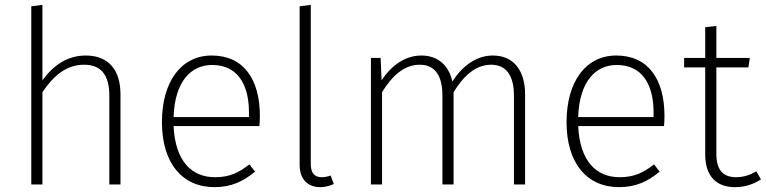

<svg xmlns="http://www.w3.org/2000/svg" viewBox="-20 -761 3159 792"><path d="M334 -532C257 -532 200 -491 155 -430V-741L109 -735V0H155V-381C200 -447 252 -494 327 -494C395 -494 431 -454 431 -366V0H477V-372C477 -472 428 -532 334 -532Z M1052 -282C1052 -433 986 -532 853 -532C728 -532 648 -425 648 -257C648 -89 731 11 865 11C934 11 984 -13 1032 -53L1009 -83C964 -48 926 -30 867 -30C773 -30 703 -93 696 -241H1050C1051 -251 1052 -266 1052 -282ZM1007 -278H696C701 -428 770 -493 855 -493C959 -493 1007 -414 1007 -297Z M1302 11C1322 11 1342 5 1357 -2L1344 -37C1333 -33 1320 -30 1307 -30C1277 -30 1262 -48 1262 -84V-741L1216 -735V-82C1216 -19 1251 11 1302 11Z M2013 -532C1944 -532 1887 -488 1846 -425C1831 -492 1786 -532 1718 -532C1651 -532 1595 -491 1554 -430L1550 -522H1510V0H1556V-381C1597 -447 1646 -494 1711 -494C1771 -494 1805 -454 1805 -366V0H1851V-381C1892 -447 1941 -494 2006 -494C2065 -494 2100 -454 2100 -366V0H2146V-372C2146 -472 2097 -532 2013 -532Z M2721 -282C2721 -433 2655 -532 2522 -532C2397 -532 2317 -425 2317 -257C2317 -89 2400 11 2534 11C2603 11 2653 -13 2701 -53L2678 -83C2633 -48 2595 -30 2536 -30C2442 -30 2372 -93 2365 -241H2719C2720 -251 2721 -266 2721 -282ZM2676 -278H2365C2370 -428 2439 -493 2524 -493C2628 -493 2676 -414 2676 -297Z M3100 -54C3074 -39 3047 -30 3016 -30C2961 -30 2935 -62 2935 -126V-483H3067L3073 -522H2935V-654L2889 -649V-522H2802V-483H2889V-123C2889 -34 2936 11 3011 11C3053 11 3088 -1 3119 -21Z"/></svg>

Font: Fira Sans ExtraLight
Style: Regular
Weight: 200
Designer: bBox Type GmbH & Carrois Corporate GbR & Edenspiekermann AG
Foundry: bBox Type GmbH & Carrois Corporate GbR & Edenspiekermann AG
Version: Version 4.300;PS 004.300;hotconv 1.0.88;makeotf.lib2.5.64775